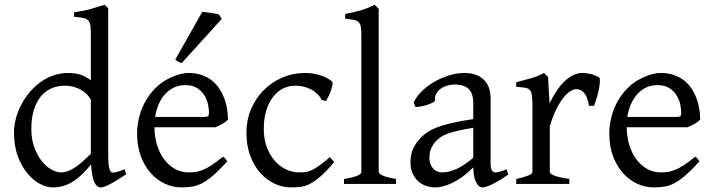

<svg xmlns="http://www.w3.org/2000/svg" viewBox="-20 -777 3017 811"><path d="M513.2 -41Q490.7 -25.9 473.4 -15.4Q456.1 -4.9 443.1 1.7Q430.2 8.3 420.9 11.5Q411.6 14.6 404.8 14.6Q388.7 14.6 378.4 -7.3Q368.2 -29.3 364.7 -82.5Q346.2 -60.1 327.9 -42Q309.6 -23.9 290.3 -11.5Q271 1 249.5 7.8Q228 14.6 203.1 14.6Q175.8 14.6 147 -1.2Q118.2 -17.1 94 -46.9Q69.8 -76.7 54.4 -119.6Q39.1 -162.6 39.1 -216.8Q39.1 -244.6 46.6 -274.4Q54.2 -304.2 68.4 -332Q82.5 -359.9 103 -384.8Q123.5 -409.7 148.9 -428.5Q174.3 -447.3 204.6 -458Q234.9 -468.8 269 -468.8Q292 -468.8 314.7 -463.1Q337.4 -457.5 363.8 -438V-622.1Q363.8 -648.9 362.3 -664.8Q360.8 -680.7 354 -689.2Q347.2 -697.8 333 -700.9Q318.8 -704.1 293 -706.1V-725.1Q333 -730.5 364.7 -739.5Q396.5 -748.5 421.9 -756.8L437 -742.2V-124Q437 -106.9 437.7 -94.7Q438.5 -82.5 439.9 -74.2Q441.4 -65.9 443.4 -60.5Q445.3 -55.2 448.2 -51.8Q452.6 -46.4 465.1 -48.6Q477.5 -50.8 506.8 -62ZM363.8 -127.4V-356.4Q347.7 -384.3 318.4 -399.7Q289.1 -415 253.9 -415Q222.7 -415 196.8 -403.6Q170.9 -392.1 152.1 -369.1Q133.3 -346.2 122.8 -312Q112.3 -277.8 112.3 -231.9Q112.3 -190.4 124.3 -156.5Q136.2 -122.6 154.8 -98.6Q173.3 -74.7 195.6 -61.8Q217.8 -48.8 237.8 -48.8Q254.4 -48.8 270.5 -55.7Q286.6 -62.5 302.2 -73.5Q317.9 -84.5 333.3 -98.6Q348.6 -112.8 363.8 -127.4Z M762.2 -417.5Q736.8 -417.5 715.6 -407.7Q694.3 -397.9 678 -380.1Q661.6 -362.3 650.6 -337.6Q639.6 -313 635.3 -283.2H844.2Q855.5 -283.2 859.1 -286.9Q862.8 -290.5 862.8 -300.8Q862.8 -314 859.1 -333.7Q855.5 -353.5 844.5 -372.3Q833.5 -391.1 813.7 -404.3Q793.9 -417.5 762.2 -417.5ZM942.9 -272Q934.1 -262.2 919.4 -253.9Q904.8 -245.6 889.2 -239.3H632.3Q632.8 -201.2 642.8 -166.7Q652.8 -132.3 671.6 -106.2Q690.4 -80.1 717 -64.5Q743.7 -48.8 776.9 -48.8Q792 -48.8 806.4 -50.8Q820.8 -52.7 837.4 -59.6Q854 -66.4 874.3 -79.6Q894.5 -92.8 921.9 -115.2Q928.2 -111.8 932.9 -105.5Q937.5 -99.1 939.9 -95.2Q907.2 -59.6 882.6 -37.8Q857.9 -16.1 836.2 -4.4Q814.5 7.3 793.2 11Q772 14.6 747.1 14.6Q709.5 14.6 675.5 -1.5Q641.6 -17.6 615.7 -47.1Q589.8 -76.7 574.5 -118.4Q559.1 -160.2 559.1 -211.9Q559.1 -244.6 566.4 -276.4Q573.7 -308.1 587.6 -336.4Q601.6 -364.7 621.6 -388.7Q641.6 -412.6 667 -430.2Q677.7 -437.5 691.2 -444.6Q704.6 -451.7 719.2 -457Q733.9 -462.4 748.3 -465.6Q762.7 -468.8 775.9 -468.8Q807.6 -468.8 832.5 -460Q857.4 -451.2 876 -436.3Q894.5 -421.4 907.2 -401.6Q919.9 -381.8 928 -359.9Q936 -337.9 939.5 -315.2Q942.9 -292.5 942.9 -272ZM748 -511.2Q739.3 -512.7 732.4 -516.6Q725.6 -520.5 720.2 -524.9L834.5 -727.1Q840.3 -726.6 849.9 -725.3Q859.4 -724.1 869.9 -722.7Q880.4 -721.2 890.1 -719.2Q899.9 -717.3 905.3 -715.8L916.5 -696.8Z M1392.1 -92.8Q1360.4 -55.2 1336.2 -33.9Q1312 -12.7 1291.5 -1.7Q1271 9.3 1251.5 12Q1231.9 14.6 1209 14.6Q1173.3 14.6 1139.4 -1.2Q1105.5 -17.1 1079.1 -46.9Q1052.7 -76.7 1036.9 -119.6Q1021 -162.6 1021 -216.8Q1021 -269.5 1040.3 -315.4Q1059.6 -361.3 1093 -395.3Q1126.5 -429.2 1171.9 -449Q1217.3 -468.8 1270 -468.8Q1286.1 -468.8 1303 -466.1Q1319.8 -463.4 1335.2 -458.3Q1350.6 -453.1 1363.5 -446Q1376.5 -439 1384.8 -430.2Q1385.7 -424.3 1383.3 -413.6Q1380.9 -402.8 1376.5 -390.9Q1372.1 -378.9 1366.7 -367.9Q1361.3 -356.9 1356.9 -350.1L1338.9 -355Q1335 -363.8 1326.2 -374Q1317.4 -384.3 1303.5 -393.6Q1289.6 -402.8 1270.3 -408.9Q1251 -415 1226.1 -415Q1200.2 -415 1176.5 -403.6Q1152.8 -392.1 1134.5 -369.1Q1116.2 -346.2 1105.2 -312Q1094.2 -277.8 1094.2 -231.9Q1094.2 -190.4 1106.7 -156.5Q1119.1 -122.6 1139.9 -98.6Q1160.6 -74.7 1187.7 -61.8Q1214.8 -48.8 1244.1 -48.8Q1257.8 -48.8 1269.5 -50Q1281.2 -51.3 1295.2 -57.6Q1309.1 -64 1327.4 -76.7Q1345.7 -89.4 1373 -112.8Z M1433.1 0V-21Q1454.1 -24.4 1468.3 -28.1Q1482.4 -31.7 1490.7 -35.4Q1499 -39.1 1502.7 -43Q1506.3 -46.9 1506.3 -50.8V-632.8Q1506.3 -654.8 1503.4 -667Q1500.5 -679.2 1492.7 -685.3Q1484.9 -691.4 1471.7 -693.6Q1458.5 -695.8 1438 -698.2V-717.8Q1473.1 -724.6 1502.4 -732.9Q1531.7 -741.2 1562 -756.8L1579.6 -740.2V-50.8Q1579.6 -43.5 1596.2 -35.6Q1612.8 -27.8 1652.8 -21V0Z M1846.7 -48.8Q1876 -48.8 1908.9 -63.7Q1941.9 -78.6 1979 -110.8V-237.3Q1938 -230.5 1911.4 -224.1Q1884.8 -217.8 1867.7 -211.2Q1850.6 -204.6 1840.3 -197.3Q1830.1 -189.9 1822.3 -181.6Q1809.6 -168.5 1801.8 -151.6Q1793.9 -134.8 1793.9 -111.8Q1793.9 -92.3 1799.8 -80.1Q1805.7 -67.9 1814 -60.8Q1822.3 -53.7 1831.3 -51.3Q1840.3 -48.8 1846.7 -48.8ZM2127 -40Q2085.4 -11.2 2058.3 1.7Q2031.2 14.6 2017.6 14.6Q2001.5 14.6 1990.7 -7.8Q1980 -30.3 1979 -69.8Q1957 -47.9 1935.1 -31.7Q1913.1 -15.6 1892.1 -5.4Q1871.1 4.9 1852.3 9.8Q1833.5 14.6 1817.9 14.6Q1800.3 14.6 1781.7 8.8Q1763.2 2.9 1748.3 -9.8Q1733.4 -22.5 1723.6 -42.5Q1713.9 -62.5 1713.9 -90.8Q1713.9 -127.9 1726.8 -152.8Q1739.7 -177.7 1757.8 -195.8Q1769.5 -207.5 1784.4 -218Q1799.3 -228.5 1824 -238.3Q1848.6 -248 1885.7 -256.8Q1922.9 -265.6 1979 -273.9V-342.8Q1979 -359.4 1975.1 -373.8Q1971.2 -388.2 1961.9 -398.7Q1952.6 -409.2 1936.8 -414.8Q1920.9 -420.4 1897 -419.9Q1881.3 -419.4 1866.2 -414.6Q1851.1 -409.7 1839.8 -400.9Q1828.6 -392.1 1822.3 -380.1Q1815.9 -368.2 1817.4 -353.5Q1817.9 -349.1 1807.4 -343.5Q1796.9 -337.9 1782.5 -333.5Q1768.1 -329.1 1754.2 -326.7Q1740.2 -324.2 1734.4 -325.7L1727.5 -344.7Q1738.8 -369.1 1761.7 -391.6Q1784.7 -414.1 1814.2 -431.2Q1843.8 -448.2 1876.7 -458.5Q1909.7 -468.8 1940.4 -468.8Q1994.1 -468.8 2023.2 -440.7Q2052.2 -412.6 2052.2 -362.3V-86.9Q2052.2 -66.4 2057.6 -57.6Q2063 -48.8 2071.8 -48.8Q2078.6 -48.8 2089.4 -51.3Q2100.1 -53.7 2119.6 -62Z M2509.8 -450.7Q2514.2 -447.8 2513.9 -433.6Q2513.7 -419.4 2510 -400.9Q2506.3 -382.3 2500.5 -362.8Q2494.6 -343.3 2488.8 -330.1H2467.8Q2464.8 -349.6 2459.5 -363.3Q2454.1 -377 2447 -385Q2439.9 -393.1 2431.4 -396.7Q2422.9 -400.4 2413.6 -400.4Q2402.8 -400.4 2388.4 -391.4Q2374 -382.3 2358.9 -363Q2343.8 -343.8 2328.9 -313.7Q2314 -283.7 2302.2 -242.2V-50.8Q2302.2 -43.5 2320.6 -35.6Q2338.9 -27.8 2384.8 -21V0H2160.6V-21Q2192.9 -28.3 2210.9 -35.4Q2229 -42.5 2229 -50.8V-335Q2229 -351.1 2228 -362.1Q2227.1 -373 2225.6 -379.9Q2224.1 -386.7 2221.9 -390.6Q2219.7 -394.5 2217.8 -397Q2214.4 -400.4 2210.2 -402.6Q2206.1 -404.8 2199.5 -406.2Q2192.9 -407.7 2183.6 -408.4Q2174.3 -409.2 2160.6 -410.2V-429.7Q2192.4 -438 2222.9 -446.5Q2253.4 -455.1 2277.8 -468.8L2294.9 -451.7L2301.3 -340.8Q2314.5 -367.7 2329.8 -391.1Q2345.2 -414.6 2362.8 -431.9Q2380.4 -449.2 2399.7 -459Q2418.9 -468.8 2439.9 -468.8Q2455.6 -468.8 2473.6 -464.8Q2491.7 -460.9 2509.8 -450.7Z M2756.8 -417.5Q2731.4 -417.5 2710.2 -407.7Q2689 -397.9 2672.6 -380.1Q2656.2 -362.3 2645.3 -337.6Q2634.3 -313 2629.9 -283.2H2838.9Q2850.1 -283.2 2853.8 -286.9Q2857.4 -290.5 2857.4 -300.8Q2857.4 -314 2853.8 -333.7Q2850.1 -353.5 2839.1 -372.3Q2828.1 -391.1 2808.3 -404.3Q2788.6 -417.5 2756.8 -417.5ZM2937.5 -272Q2928.7 -262.2 2914.1 -253.9Q2899.4 -245.6 2883.8 -239.3H2627Q2627.4 -201.2 2637.5 -166.7Q2647.5 -132.3 2666.3 -106.2Q2685.1 -80.1 2711.7 -64.5Q2738.3 -48.8 2771.5 -48.8Q2786.6 -48.8 2801 -50.8Q2815.4 -52.7 2832 -59.6Q2848.6 -66.4 2868.9 -79.6Q2889.2 -92.8 2916.5 -115.2Q2922.9 -111.8 2927.5 -105.5Q2932.1 -99.1 2934.6 -95.2Q2901.9 -59.6 2877.2 -37.8Q2852.5 -16.1 2830.8 -4.4Q2809.1 7.3 2787.8 11Q2766.6 14.6 2741.7 14.6Q2704.1 14.6 2670.2 -1.5Q2636.2 -17.6 2610.4 -47.1Q2584.5 -76.7 2569.1 -118.4Q2553.7 -160.2 2553.7 -211.9Q2553.7 -244.6 2561 -276.4Q2568.4 -308.1 2582.3 -336.4Q2596.2 -364.7 2616.2 -388.7Q2636.2 -412.6 2661.6 -430.2Q2672.4 -437.5 2685.8 -444.6Q2699.2 -451.7 2713.9 -457Q2728.5 -462.4 2742.9 -465.6Q2757.3 -468.8 2770.5 -468.8Q2802.2 -468.8 2827.1 -460Q2852.1 -451.2 2870.6 -436.3Q2889.2 -421.4 2901.9 -401.6Q2914.6 -381.8 2922.6 -359.9Q2930.7 -337.9 2934.1 -315.2Q2937.5 -292.5 2937.5 -272Z"/></svg>

Font: Gentium Plus Afr
Style: Regular
Weight: 400
Designer: J. Victor Gaultney, Annie Olsen, Iska Routamaa, Becca Hirsbrunner
Foundry: SIL International
Version: Version 5.000